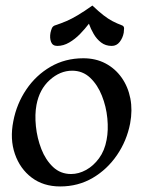

<svg xmlns="http://www.w3.org/2000/svg" viewBox="-20 -661 515 692"><path d="M196.8 11Q136.5 11 94.2 -20.9Q52 -52.8 33.6 -106.4Q15.2 -160 28 -224.2Q40 -287 74.8 -338.4Q109.5 -389.8 162.1 -420.4Q214.8 -451 280.2 -451Q325 -451 360.1 -432.5Q395.2 -414 418.4 -381.2Q441.5 -348.5 449.8 -306.1Q458 -263.8 449 -216Q436.8 -153.2 401.5 -101.8Q366.2 -50.2 313.9 -19.6Q261.5 11 196.8 11ZM236.2 -33.8Q263.5 -33.8 290.1 -48.4Q316.8 -63 337 -90.6Q357.2 -118.2 364.2 -157Q371 -191.5 366.9 -234.4Q362.8 -277.2 347.2 -316.2Q331.8 -355.2 304.9 -380.8Q278 -406.2 240 -406.2Q196.5 -406.2 159.2 -372.6Q122 -339 111.5 -283Q105 -248.5 109.4 -205.8Q113.8 -163 129 -123.9Q144.2 -84.8 171.1 -59.2Q198 -33.8 236.2 -33.8ZM300.5 -575.5Q286.2 -556.8 268.4 -538.4Q250.5 -520 229.5 -507.8Q208.5 -495.5 186.5 -495.5Q169.5 -495.5 164 -509.9Q158.5 -524.2 162 -543.2Q164 -552 166.8 -558.8Q169.5 -565.5 176.2 -568.8Q200.5 -576.8 219.5 -585Q238.5 -593.2 260.1 -606.1Q281.8 -619 313 -641Q336.2 -619 352.9 -606.1Q369.5 -593.2 385 -585Q400.5 -576.8 421.5 -568.8Q427.2 -565.5 427.2 -558.8Q427.2 -552 426 -543.2Q422.5 -524.2 411.4 -509.9Q400.2 -495.5 382.8 -495.5Q360.5 -495.5 344.5 -507.8Q328.5 -520 317.8 -538.4Q307 -556.8 300.5 -575.5Z"/></svg>

Font: Young Serif Light
Style: Italic
Weight: 300
Italic angle: -10.979°
Designer: Bastien Sozeau
Foundry: NBR — Bastien Sozeau
Version: Version 5.001